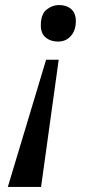

<svg xmlns="http://www.w3.org/2000/svg" viewBox="-20 -563 390 762"><path d="M210 -398Q181 -398 161.5 -414Q142 -430 142 -462Q142 -507 165 -525Q188 -543 214 -543Q244 -543 262.5 -527Q281 -511 281 -479Q281 -443 261.5 -420.5Q242 -398 210 -398ZM11 179 163 -326H213L143 179Z"/></svg>

Font: Noto Serif Medium
Style: Italic
Weight: 500
Italic angle: -12°
Designer: Monotype Design Team
Foundry: Monotype Imaging Inc.
Version: Version 2.014; ttfautohint (v1.8.4.7-5d5b)